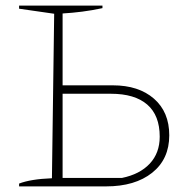

<svg xmlns="http://www.w3.org/2000/svg" viewBox="-20 -664 676 684"><path d="M48 0V-10Q89 -26 165 -29L173 -615L48 -633V-644H345V-635Q308 -627 272.5 -622.5Q237 -618 203 -616V-360H382Q474 -360 528.5 -312.5Q583 -265 583 -182Q583 -97 522 -48.5Q461 0 358 0ZM203 -30H414Q478 -43 513.5 -81Q549 -119 549 -177Q549 -253 504.5 -291.5Q460 -330 375 -330H203Z"/></svg>

Font: Piazzolla SC Thin
Style: Regular
Weight: 100
Designer: Juan Pablo del Peral
Foundry: Huerta Tipografica
Version: Version 1.330